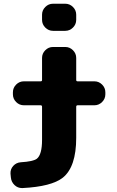

<svg xmlns="http://www.w3.org/2000/svg" viewBox="-20 -794 613 1010"><path d="M258.8 -631.8Q235.4 -631.8 218.3 -648.9Q201.2 -666 201.2 -689.5V-716.8Q201.2 -740.2 218.3 -757.3Q235.4 -774.4 258.8 -774.4H323.2Q346.7 -774.4 363.8 -757.3Q380.9 -740.2 380.9 -716.8V-689.5Q380.9 -666 363.8 -648.9Q346.7 -631.8 323.2 -631.8ZM105.5 -240.2Q82 -240.2 64.9 -257.3Q47.9 -274.4 47.9 -297.9V-308.6Q47.9 -332 64.9 -349.1Q82 -366.2 105.5 -366.2H193.4Q201.2 -366.2 201.2 -373V-489.3Q201.2 -512.7 218.3 -529.8Q235.4 -546.9 258.8 -546.9H323.2Q346.7 -546.9 363.8 -529.8Q380.9 -512.7 380.9 -489.3V-373Q380.9 -366.2 388.7 -366.2H476.6Q500 -366.2 517.1 -349.1Q534.2 -332 534.2 -308.6V-297.9Q534.2 -274.4 517.1 -257.3Q500 -240.2 476.6 -240.2H388.7Q380.9 -240.2 380.9 -232.4V-69.3Q380.9 84 310.5 140.6Q251 187.5 98.6 195.3Q96.7 195.3 95.7 195.3Q73.2 195.3 56.6 179.7Q39.1 163.1 37.1 138.7L35.2 119.1Q34.2 95.7 49.8 78.6Q65.4 61.5 88.9 59.6Q154.3 55.7 173.8 41Q201.2 19.5 201.2 -58.6V-232.4Q201.2 -240.2 193.4 -240.2Z"/></svg>

Font: Gen Jyuu Gothic Heavy
Style: Bold
Weight: 900
Designer: [Source Han Sans]
Ryoko NISHIZUKA  (kana & ideographs); Paul D. Hunt (Latin, Greek & Cyrillic); Wenlong ZHANG  (bopomofo
Version: Version 1.002.20150607